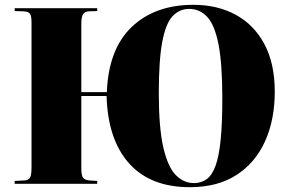

<svg xmlns="http://www.w3.org/2000/svg" viewBox="-20 -764 1198 798"><path d="M769 14Q605 14 516.5 -85Q428 -184 423 -365H318V-65Q318 -35 325 -25.5Q332 -16 352 -14L384 -12V0H41V-12L80 -14Q99 -15 105 -26Q111 -37 111 -69V-672Q111 -698 104.5 -707Q98 -716 76 -717L41 -718V-730H384V-718L350 -717Q332 -716 325 -704.5Q318 -693 318 -666V-381H424Q431 -560 527.5 -652Q624 -744 784 -744Q884 -744 960 -702.5Q1036 -661 1079 -580.5Q1122 -500 1122 -383Q1122 -266 1081.5 -176.5Q1041 -87 962.5 -36.5Q884 14 769 14ZM786 -3Q816 -3 838.5 -19Q861 -35 875.5 -74Q890 -113 897 -182Q904 -251 904 -356Q904 -500 888 -580.5Q872 -661 841 -694Q810 -727 766 -727Q726 -727 697.5 -697Q669 -667 654.5 -590.5Q640 -514 640 -377Q640 -232 659 -150.5Q678 -69 711 -36Q744 -3 786 -3Z"/></svg>

Font: Literata 72pt ExtraBold
Style: Regular
Weight: 800
Designer: Latin by Veronika Burian and Jose Scaglione. Greek by Irene Vlachou. Cyrillic by Vera Evstafieva.
Foundry: TypeTogether
Version: Version 3.002